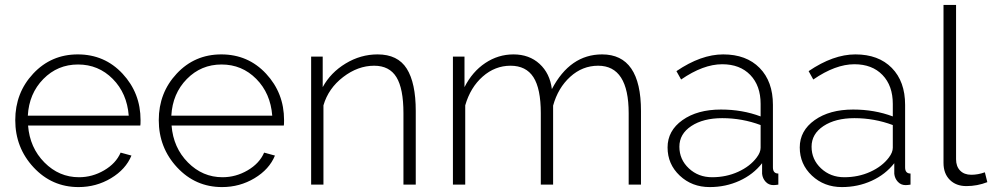

<svg xmlns="http://www.w3.org/2000/svg" viewBox="-20 -750 4031 780"><path d="M299 10Q191 10 116.5 -70Q42 -150 42 -262Q42 -373 115 -451Q188 -529 296 -529Q405 -529 478 -450.5Q551 -372 551 -262Q551 -243 550 -240H94Q101 -150 160.5 -90Q220 -30 301 -30Q355 -30 403 -58Q451 -86 470 -130L514 -118Q491 -62 431 -26Q371 10 299 10ZM93 -280H503Q496 -371 438 -429.5Q380 -488 297 -488Q214 -488 156 -429Q98 -370 93 -280Z M882 10Q774 10 699.5 -70Q625 -150 625 -262Q625 -373 698 -451Q771 -529 879 -529Q988 -529 1061 -450.5Q1134 -372 1134 -262Q1134 -243 1133 -240H677Q684 -150 743.5 -90Q803 -30 884 -30Q938 -30 986 -58Q1034 -86 1053 -130L1097 -118Q1074 -62 1014 -26Q954 10 882 10ZM676 -280H1086Q1079 -371 1021 -429.5Q963 -488 880 -488Q797 -488 739 -429Q681 -370 676 -280Z M1669 -299V0H1619V-290Q1619 -390 1590.5 -436.5Q1562 -483 1500 -483Q1434 -483 1374 -437Q1314 -391 1294 -322V0H1244V-520H1291V-396Q1323 -455 1384 -492Q1445 -529 1514 -529Q1596 -529 1632.5 -471Q1669 -413 1669 -299Z M2584 -299V0H2534V-290Q2534 -483 2410 -483Q2346 -483 2296.5 -438Q2247 -393 2227 -321V0H2177V-290Q2177 -390 2147 -436.5Q2117 -483 2054 -483Q1991 -483 1941 -439Q1891 -395 1870 -322V0H1820V-520H1867V-396Q1899 -459 1951.5 -494Q2004 -529 2066 -529Q2130 -529 2172 -490.5Q2214 -452 2222 -388Q2296 -529 2426 -529Q2584 -529 2584 -299Z M2863 10Q2791 10 2741.5 -36.5Q2692 -83 2692 -151Q2692 -219 2752.5 -262Q2813 -305 2909 -305Q2996 -305 3070 -277V-328Q3070 -402 3028 -445.5Q2986 -489 2914 -489Q2837 -489 2747 -427L2728 -461Q2828 -529 2918 -529Q3012 -529 3066 -474Q3120 -419 3120 -324V-70Q3120 -45 3142 -45V0Q3130 2 3122 2Q3103 2 3090.5 -11.5Q3078 -25 3076 -44V-87Q3040 -41 2984 -15.5Q2928 10 2863 10ZM2873 -30Q2930 -30 2978.5 -52Q3027 -74 3054 -110Q3070 -131 3070 -150V-242Q2995 -270 2914 -270Q2837 -270 2788.5 -238Q2740 -206 2740 -154Q2740 -102 2778.5 -66Q2817 -30 2873 -30Z M3400 10Q3328 10 3278.5 -36.5Q3229 -83 3229 -151Q3229 -219 3289.5 -262Q3350 -305 3446 -305Q3533 -305 3607 -277V-328Q3607 -402 3565 -445.5Q3523 -489 3451 -489Q3374 -489 3284 -427L3265 -461Q3365 -529 3455 -529Q3549 -529 3603 -474Q3657 -419 3657 -324V-70Q3657 -45 3679 -45V0Q3667 2 3659 2Q3640 2 3627.5 -11.5Q3615 -25 3613 -44V-87Q3577 -41 3521 -15.5Q3465 10 3400 10ZM3410 -30Q3467 -30 3515.5 -52Q3564 -74 3591 -110Q3607 -131 3607 -150V-242Q3532 -270 3451 -270Q3374 -270 3325.5 -238Q3277 -206 3277 -154Q3277 -102 3315.5 -66Q3354 -30 3410 -30Z M3813 -88V-730H3864V-103Q3864 -74 3880.5 -57Q3897 -40 3926 -40Q3953 -40 3981 -50L3991 -10Q3950 6 3906 6Q3864 6 3838.5 -19.5Q3813 -45 3813 -88Z"/></svg>

Font: Raleway
Style: Light
Weight: 300
Designer: Matt McInerney, Pablo Impallari, Rodrigo Fuenzalida
Foundry: Matt McInerney, Pablo Impallari, Rodrigo Fuenzalida
Version: Version 3.000